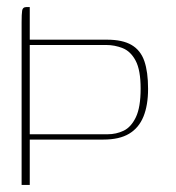

<svg xmlns="http://www.w3.org/2000/svg" viewBox="-20 -522 497 542"><path d="M41 -459Q41 -482 42.5 -492Q44 -502 54 -502H64V-410H282Q326 -410 351.5 -395Q377 -380 387.5 -349.5Q398 -319 398 -271Q398 -225 385 -193Q372 -161 344.5 -144.5Q317 -128 272 -128H64V0H41ZM64 -395V-143H284Q308 -143 329 -153Q350 -163 363.5 -191Q377 -219 377 -272Q377 -324 363 -350.5Q349 -377 326.5 -386Q304 -395 280 -395Z"/></svg>

Font: Genos Thin Thin
Style: Regular
Weight: 250
Version: Version 1.010